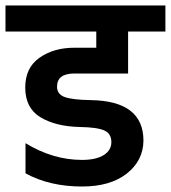

<svg xmlns="http://www.w3.org/2000/svg" viewBox="-47 -680 623 700"><path d="M420 -565V-414V-412H224Q161 -412 161 -364Q161 -336 189.5 -326Q218 -316 284 -315Q476 -312 476 -167Q475 -94 415 -47Q355 0 252 0Q134 0 46 -48V-158Q146 -97 252 -97Q303 -97 331 -114.5Q359 -132 359 -162Q359 -193 333 -204.5Q307 -216 244 -217Q156 -219 100.5 -252.5Q45 -286 45 -361Q45 -433 97 -469.5Q149 -506 224 -506H304V-565H-27V-660H556V-565Z"/></svg>

Font: Hind SemiBold
Style: Regular
Weight: 600
Designer: Manushi Parikh, Satya Rajpurohit
Foundry: Indian Type Foundry
Version: Version 2.001;PS 1.0;hotconv 1.0.79;makeotf.lib2.5.61930; tt